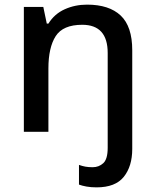

<svg xmlns="http://www.w3.org/2000/svg" viewBox="-20 -569 670 829"><path d="M397 240Q373 240 353.5 236.5Q334 233 321 228V143Q335 148 348.5 150.5Q362 153 380 153Q407 153 426 135.5Q445 118 445 69V-340Q445 -462 335 -462Q252 -462 220.5 -413Q189 -364 189 -273V0H83V-539H167L182 -467H189Q215 -509 259.5 -529Q304 -549 356 -549Q451 -549 501 -502Q551 -455 551 -352V74Q551 149 514.5 194.5Q478 240 397 240Z"/></svg>

Font: Noto Sans Gurmukhi UI Medium
Style: Regular
Weight: 500
Designer: Jelle Bosma - Monotype Design Team
Foundry: Monotype Imaging Inc.
Version: Version 2.004; ttfautohint (v1.8.4.7-5d5b)